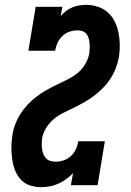

<svg xmlns="http://www.w3.org/2000/svg" viewBox="-20 -763 540 791"><path d="M148 8Q123 8 101 0Q79 -8 64 -25Q49 -42 41 -64Q33 -86 30 -109Q27 -132 27 -156.5Q27 -181 31 -205Q34 -228 42.5 -250.5Q51 -273 64 -293.5Q77 -314 94 -332Q111 -350 130.5 -365Q150 -380 171.5 -392Q193 -404 215 -414.5Q237 -425 259 -436Q281 -447 300 -462.5Q319 -478 331.5 -499.5Q344 -521 348 -544Q349 -554 349.5 -565Q350 -576 349 -586Q348 -596 345 -606Q342 -616 336 -623.5Q330 -631 320 -634.5Q310 -638 300 -638Q283 -638 266.5 -632.5Q250 -627 237 -614.5Q224 -602 217 -586.5Q210 -571 207 -554H97L127 -735H237L230 -697Q240 -708 252 -717.5Q264 -727 277.5 -732.5Q291 -738 305.5 -740.5Q320 -743 334 -743Q359 -743 382.5 -735.5Q406 -728 424 -712Q442 -696 452.5 -674.5Q463 -653 468 -629Q473 -605 473.5 -579Q474 -553 470 -528Q466 -506 457.5 -483.5Q449 -461 436 -440.5Q423 -420 406 -402.5Q389 -385 369.5 -370Q350 -355 329 -343Q308 -331 286 -320Q264 -309 242 -298.5Q220 -288 201.5 -272.5Q183 -257 170 -235.5Q157 -214 153 -191Q152 -181 152 -169.5Q152 -158 153.5 -147.5Q155 -137 159 -127.5Q163 -118 170 -110.5Q177 -103 187.5 -100Q198 -97 209 -97Q226 -97 242.5 -102.5Q259 -108 272 -120Q285 -132 292.5 -148Q300 -164 302 -181H412L382 0H272L281 -50Q268 -36 252 -24.5Q236 -13 218.5 -5.5Q201 2 183.5 5Q166 8 148 8Z"/></svg>

Font: Iosevka Slab Extrabold
Style: Italic
Weight: 800
Italic angle: -9°
Monospace: yes
Designer: Belleve Invis
Foundry: Belleve Invis
Version: Version 11.1.0; ttfautohint (v1.8.3)